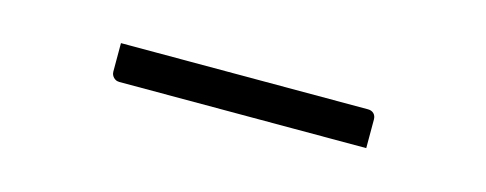

<svg xmlns="http://www.w3.org/2000/svg" viewBox="-21 -841 641 253"><g transform="rotate(15 300.0 -715.0)"><path d="M126 -740H463Q468 -740 471 -737Q474 -734 474 -729Q474 -723 474 -716.5Q474 -710 474 -703.5Q474 -697 474 -690H137Q134 -690 131.5 -691.5Q129 -693 127.5 -695.5Q126 -698 126 -701Q126 -708 126 -714.5Q126 -721 126 -727.5Q126 -734 126 -740Z"/></g></svg>

Font: Recursive Monospace Light
Style: Regular
Weight: 300
Version: Version 1.047